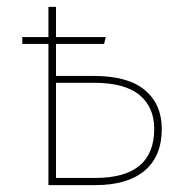

<svg xmlns="http://www.w3.org/2000/svg" viewBox="-20 -539 536 559"><path d="M451 -164Q451 -84 401 -42Q351 0 257 0H121V-411H45V-431H121V-519H143V-431H288L283 -411H143V-318H252Q353 -318 402 -276.5Q451 -235 451 -164ZM429 -164Q429 -227 386 -262.5Q343 -298 253 -298H143V-21H258Q429 -21 429 -164Z"/></svg>

Font: Fira Sans Thin
Style: Regular
Weight: 100
Designer: bBox Type GmbH & Carrois Corporate GbR & Edenspiekermann AG
Foundry: bBox Type GmbH & Carrois Corporate GbR & Edenspiekermann AG
Version: Version 4.301